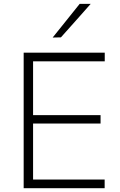

<svg xmlns="http://www.w3.org/2000/svg" viewBox="-20 -990 632 1010"><path d="M104.5 0Q104.5 -60.5 104.5 -116.2Q104.5 -172 104.5 -237.5V-475Q104.5 -541 104.5 -597Q104.5 -653 104.5 -713H531V-667.5Q479 -667.5 419.2 -667.5Q359.5 -667.5 278.5 -667.5H127.5L154 -707Q154 -646.5 154 -590.5Q154 -534.5 154 -469V-244Q154 -179 154 -123.2Q154 -67.5 154 -7L129 -45.5H283.5Q352.5 -45.5 413.5 -45.5Q474.5 -45.5 530.5 -45.5V0ZM144 -340V-384.5H287Q358 -384.5 409.5 -384.5Q461 -384.5 509 -384.5V-340Q458 -340 406.8 -340Q355.5 -340 286 -340ZM257 -792.5Q293 -837.5 328.5 -881.5Q364 -925.5 399 -969.5H457Q431 -940 404.8 -910.5Q378.5 -881 352.5 -851.8Q326.5 -822.5 300.5 -793.5Z"/></svg>

Font: Commissioner Thin ExtraLight
Style: Regular
Weight: 250
Version: Version 1.000